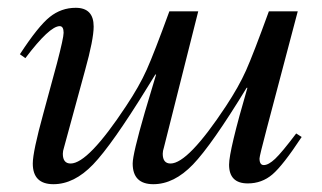

<svg xmlns="http://www.w3.org/2000/svg" viewBox="-20 -461 825 492"><path d="M739 -119 753 -110Q705 -37 678 -14Q651 9 615 9Q567 9 567 -39Q567 -75 614 -236H612Q523 -90 474.5 -39.5Q426 11 373 11Q320 11 320 -42Q320 -66 351 -173L380 -270H378L357 -236Q267 -90 218.5 -39.5Q170 11 117 11Q64 11 64 -42Q64 -72 91 -170L126 -299Q143 -364 143 -377Q143 -394 133 -394Q107 -394 45 -312L31 -322Q78 -394 107.5 -417.5Q137 -441 174 -441Q220 -441 220 -393Q220 -360 198 -281L144 -83Q141 -74 141 -67Q141 -42 161 -42Q206 -42 303 -189Q337 -240 356 -282.5Q375 -325 414 -432H488L400 -83Q397 -74 397 -67Q397 -42 417 -42Q462 -42 559 -189Q592 -239 610.5 -280.5Q629 -322 669 -432H743L664 -133Q645 -61 645 -55Q645 -38 656 -38Q668 -38 685 -54Q702 -70 739 -119Z"/></svg>

Font: STIX MathJax Alphabets
Style: Italic
Weight: 400
Italic angle: -16.33°
Designer: MicroPress Inc., with final additions and corrections provided by Coen Hoffman, Elsevier (retired)
Version: Version 1.1.1